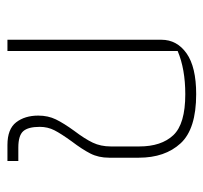

<svg xmlns="http://www.w3.org/2000/svg" viewBox="-36 -514 560 529"><g transform="rotate(-90 244.5 -250.0)"><path d="M74 -148V-230Q74 -259 85.5 -281.5Q97 -304 119 -333Q140 -362 149.5 -380.5Q159 -399 159 -421Q159 -453 147 -466.5Q135 -480 102 -480H65V-510H109Q153 -510 171.5 -486Q190 -462 190 -425Q190 -398 179.5 -376.5Q169 -355 148 -326Q126 -297 115.5 -275Q105 -253 105 -225V-147Q105 -86 136 -53Q167 -20 249 -20Q318 -20 368 -41V-510H399V-86Q399 -43 361.5 -16.5Q324 10 249 10Q153 10 113.5 -33Q74 -76 74 -148Z"/></g></svg>

Font: Athiti ExtraLight
Style: Regular
Weight: 275
Designer: CadsonDemak Team
Foundry: CadsonDemak
Version: Version 1.033